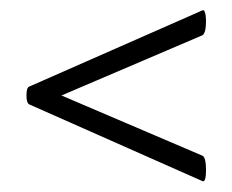

<svg xmlns="http://www.w3.org/2000/svg" viewBox="-20 -374 447 370"><path d="M31 -190Q31 -205 36 -207L370 -354Q373 -356 375 -350Q377 -344 377 -334Q377 -310 370 -306L54 -171V-209L370 -74Q377 -71 377 -46Q377 -22 370 -25L36 -173Q31 -176 31 -190Z"/></svg>

Font: Cormorant Infant
Style: Bold
Weight: 700
Designer: Christian Thalmann (Catharsis Fonts)
Foundry: Catharsis Fonts
Version: Version 4.000